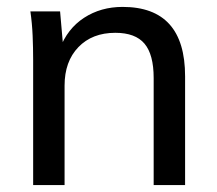

<svg xmlns="http://www.w3.org/2000/svg" viewBox="-20 -536 629 556"><path d="M76 0V-362Q76 -397 74.5 -432.5Q73 -468 68 -503H154L163 -400L153 -394Q175 -453 223.5 -484.5Q272 -516 335 -516Q516 -516 516 -315V0H425V-310Q425 -378 398.5 -409.5Q372 -441 314 -441Q247 -441 207 -399.5Q167 -358 167 -288V0Z"/></svg>

Font: Muli Medium
Style: Regular
Weight: 500
Designer: Vernon Adams
Foundry: Vernon Adams
Version: Version 2.100; ttfautohint (v1.8.1.43-b0c9)